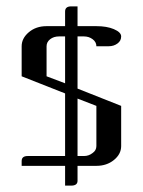

<svg xmlns="http://www.w3.org/2000/svg" viewBox="-20 -520 448 602"><path d="M47.9 0V-15.1Q47.9 -30.8 66.9 -30.8H184.1V-227.1L47.9 -280.8V-375Q47.9 -399.9 70.3 -418.9Q92.8 -438 126 -438H184.1V-483.9Q184.1 -500 203.1 -500H223.1V-438H282.2Q314.9 -438 336.9 -428.7Q359.9 -418.9 359.9 -405.8Q359.9 -392.1 348.6 -383.8Q336.9 -375 320.8 -375H282.2Q282.2 -388.2 270.5 -397Q258.8 -405.8 243.2 -405.8H223.1V-242.2L359.9 -188V-62Q359.9 -36.6 336.9 -18.1Q314.5 0 282.2 0H223.1V46.9Q223.1 62 203.1 62H184.1V0ZM126 -280.8 184.1 -258.8V-405.8H165Q148.4 -405.8 137.2 -397Q126 -388.2 126 -375ZM223.1 -30.8H243.2Q258.3 -30.8 270 -40Q282.2 -48.3 282.2 -62V-188L223.1 -210.9Z"/></svg>

Font: Hhenum
Style: Regular
Weight: 400
Designer: T. Christopher White
Version: Version 1.0